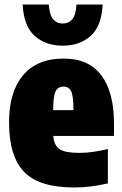

<svg xmlns="http://www.w3.org/2000/svg" viewBox="-20 -818 539 849"><path d="M307 11Q154 11 87 -57.5Q20 -126 20 -278Q20 -411 81.8 -485Q143.5 -559 262 -559Q373 -559 428.5 -484.2Q484 -409.5 484 -272V-217H215.5Q219 -174.5 243.5 -158.2Q268 -142 332 -142Q363 -142 394.2 -146.8Q425.5 -151.5 457 -159V-7Q416.5 2 381.2 6.5Q346 11 307 11ZM261 -435Q237 -435 226.2 -415Q215.5 -395 215 -331H305Q304.5 -395 294.5 -415Q284.5 -435 261 -435ZM257 -616Q182 -616 133.8 -658.8Q85.5 -701.5 80 -798H196Q198.5 -752.5 214.8 -733.2Q231 -714 257 -714Q283.5 -714 299.8 -733.2Q316 -752.5 318 -798H434Q429 -701.5 380.5 -658.8Q332 -616 257 -616Z"/></svg>

Font: Encode Sans Condensed Condensed Black
Style: Regular
Weight: 900
Width: 3
Designer: Multiple Designers
Foundry: Impallari Type
Version: Version 3.000; ttfautohint (v1.8.3) -l 8 -r 50 -G 200 -x 14 